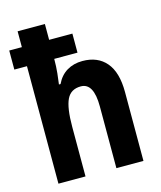

<svg xmlns="http://www.w3.org/2000/svg" viewBox="-115 -843 777 925"><g transform="rotate(-15 273.0 -380.0)"><path d="M197 -760V-681H313V-586H197Q197 -548 193.5 -514.5Q190 -481 187 -461H195Q214 -501 247.5 -521Q281 -541 325 -541Q401 -541 443 -491.5Q485 -442 485 -344V0H350V-308Q350 -425 286 -425Q236 -425 216 -383.5Q196 -342 196 -247V0H61V-586H-2V-681H61V-760Z"/></g></svg>

Font: Noto Sans Gurmukhi UI Condensed
Style: Bold
Weight: 700
Width: 3
Designer: Jelle Bosma - Monotype Design Team
Foundry: Monotype Imaging Inc.
Version: Version 2.004; ttfautohint (v1.8.4.7-5d5b)